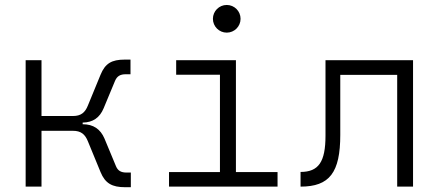

<svg xmlns="http://www.w3.org/2000/svg" viewBox="-20 -764 1798 786"><path d="M85 0H149.9V-228.5H278.8C311 -228.5 328.1 -214.8 339.8 -185.5L391.6 -59.6C410.6 -13.2 439 2.4 492.2 2.4H515.6V-57.6H498C475.6 -57.6 462.4 -64.9 454.6 -84L407.7 -196.8C391.1 -235.8 361.8 -255.4 318.8 -255.4H318.4V-262.2C360.4 -262.7 388.2 -282.2 404.3 -320.8L451.2 -433.6C459.5 -452.6 472.7 -460 494.6 -460H514.2V-520H490.7C437 -520 410.6 -504.4 391.6 -458L339.8 -332C328.1 -302.7 311 -289.1 278.8 -289.1H149.9V-517.6H85Z M671.9 0H1116.2V-59.6H945.8V-517.6H701.2V-458H880.4V-59.6H671.9ZM908.2 -630.4C939.5 -630.4 964.8 -655.8 964.8 -687C964.8 -718.3 939.5 -743.7 908.2 -743.7C877 -743.7 851.6 -718.3 851.6 -687C851.6 -655.8 877 -630.4 908.2 -630.4Z M1210.4 0C1329.1 0 1373 -57.6 1373 -211.9V-457.5H1606V0H1670.9V-517.6H1312.5V-208.5C1312.5 -101.1 1284.2 -60.1 1210.4 -60.1Z"/></svg>

Font: Cascadia Code Light
Style: Regular
Weight: 300
Monospace: yes
Designer: Aaron Bell
Foundry: Saja Typeworks
Version: Version 2404.023